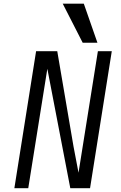

<svg xmlns="http://www.w3.org/2000/svg" viewBox="-20 -996 640 1016"><path d="M171 -725H283L369 -221L395.5 -82L498 -725H571.5L456.5 0H352L230.5 -632L129.5 0H56ZM312 -976.5H423.5L495.5 -770H417.5Z"/></svg>

Font: JuliaMono Light
Style: Italic
Weight: 300
Italic angle: -9°
Monospace: yes
Designer: cormullion
Foundry: corm
Version: Version 0.054; ttfautohint (v1.8.4)